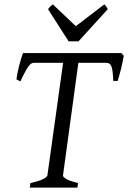

<svg xmlns="http://www.w3.org/2000/svg" viewBox="-20 -858 586 878"><path d="M334 0H116.2L119.1 -21Q161.1 -30.3 178.5 -39.8Q195.8 -49.3 196.8 -56.2L268.6 -570.8H136.2Q129.9 -570.8 124.3 -568.1Q118.7 -565.4 111.8 -556.6Q105 -547.9 95.7 -531Q86.4 -514.2 73.2 -485.8L55.2 -495.1Q56.6 -507.8 59.8 -523.7Q63 -539.6 67.1 -555.9Q71.3 -572.3 75.9 -587.6Q80.6 -603 85 -615.2H535.2L545.9 -603Q543.9 -591.3 541 -576.4Q538.1 -561.5 534.2 -545.9Q530.3 -530.3 526.1 -515.1Q522 -500 518.1 -487.8H498Q497.1 -512.2 495.1 -528.3Q493.2 -544.4 489.5 -554Q485.8 -563.5 479.7 -567.1Q473.6 -570.8 463.9 -570.8H338.4L268.1 -56.2Q267.1 -49.8 282.2 -40Q297.4 -30.3 336.9 -21ZM338.9 -668.9H293.9L199.7 -815.9Q206.5 -825.2 210.4 -828.6Q214.4 -832 221.7 -837.9L326.7 -738.3L457 -837.9Q462.9 -832.5 465.6 -828.9Q468.3 -825.2 472.7 -815.9Z"/></svg>

Font: Gentium Basic
Style: Italic
Weight: 400
Italic angle: -8°
Designer: J. Victor Gaultney and Annie Olsen
Foundry: SIL International
Version: Version 1.102; 2013; Maintenance release